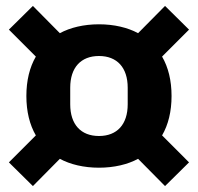

<svg xmlns="http://www.w3.org/2000/svg" viewBox="-20 -673 668 648"><path d="M314 -107C365 -107 411 -118 446 -137L537 -45L618 -125L527 -216C548 -252 559 -297 559 -349C559 -401 548 -446 527 -482L618 -573L537 -653L446 -561C411 -580 365 -591 314 -591C263 -591 217 -580 182 -561L91 -653L10 -573L101 -482C80 -446 69 -401 69 -349C69 -297 80 -252 101 -216L10 -125L91 -45L182 -137C217 -118 263 -107 314 -107ZM314 -214C253 -214 217 -253 217 -321V-377C217 -445 253 -484 314 -484C375 -484 411 -445 411 -377V-321C411 -253 375 -214 314 -214Z"/></svg>

Font: LVC Sans
Style: Bold
Weight: 700
Designer: Mike Abbink, Paul van der Laan, Pieter van Rosmalen
Foundry: Bold Monday
Version: Version 3.0